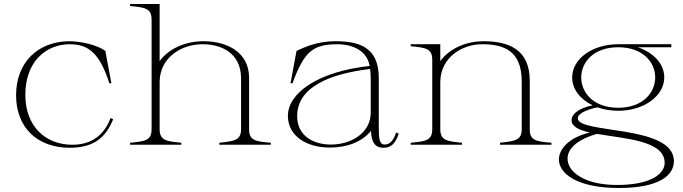

<svg xmlns="http://www.w3.org/2000/svg" viewBox="-20 -720 3397 955"><path d="M327 15C450 15 507 -39 543 -127L530 -133C495 -40 427 0 340 0C206 0 106 -92 106 -248C106 -409 203 -498 325 -500C421 -500 475 -456 524 -306H534L504 -467C463 -496 389 -514 324 -515C164 -513 60 -406 60 -246C60 -86 165 15 327 15Z M627 -10V0H882V-10C811 -17 774 -20 774 -77V-314C776 -435 883 -500 987 -500C1086 -500 1179 -453 1179 -330V-77C1179 -21 1143 -18 1071 -10V0H1327V-10C1255 -16 1218 -20 1219 -77V-333C1219 -461 1108 -515 993 -515C909 -515 823 -483 774 -416V-700H627V-690C699 -683 734 -680 734 -623V-77C734 -20 699 -17 627 -10Z M1621 14C1706 14 1781 -14 1825 -69C1828 -7 1849 15 1888 15C1929 15 1950 -13 1963 -55L1950 -61C1938 -21 1918 -1 1894 -1C1868 -1 1864 -26 1864 -87V-332C1864 -487 1765 -515 1647 -515C1560 -515 1496 -486 1455 -467L1425 -306H1435C1493 -464 1536 -500 1660 -500C1711 -500 1802 -482 1819 -392C1558 -364 1412 -255 1412 -144C1412 -40 1509 14 1621 14ZM1627 -1C1535 -1 1458 -47 1458 -142C1458 -287 1620 -353 1821 -377C1823 -361 1824 -344 1824 -326V-160C1824 -57 1724 -1 1627 -1Z M2615 -77V-318C2615 -476 2508 -515 2384 -515C2305 -515 2219 -483 2170 -416V-500H2023V-490C2095 -483 2130 -480 2130 -423V-77C2130 -20 2095 -17 2023 -10V0H2278V-10C2207 -17 2170 -20 2170 -77V-314C2172 -435 2279 -500 2378 -500C2486 -500 2575 -468 2575 -315V-77C2575 -21 2539 -18 2467 -10V0H2723V-10C2651 -16 2614 -20 2615 -77Z M3055 -169C3182 -169 3284 -242 3284 -335C3284 -403 3230 -459 3152 -485H3319V-500H3057H3055C2927 -500 2826 -428 2826 -335C2826 -276 2866 -226 2928 -196C2883 -188 2823 -163 2823 -122C2823 -90 2860 -73 2914 -61C2808 -36 2760 23 2760 73C2760 144 2851 215 3058 215C3251 215 3332 157 3332 81C3331 -101 2856 -53 2854 -131C2853 -160 2916 -179 2952 -186C2983 -175 3018 -169 3055 -169ZM3055 -184C2932 -184 2871 -259 2871 -335C2871 -410 2932 -485 3055 -485C3178 -485 3239 -410 3239 -335C3239 -259 3177 -184 3055 -184ZM2803 69C2803 21 2848 -25 2949 -54C3086 -30 3286 -22 3286 90C3286 145 3217 200 3049 200C2889 200 2803 136 2803 69Z"/></svg>

Font: Sprat Thin
Style: Regular
Weight: 100
Designer: Ethan Nakache
Foundry: Collletttivo
Version: Version 2.000;Glyphs 3.2 (3217)